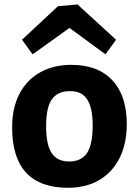

<svg xmlns="http://www.w3.org/2000/svg" viewBox="-20 -845 632 874"><path d="M557.1 -279.8Q557.1 -190.9 524.2 -125.5Q491.2 -60.1 431.2 -25.1Q371.1 9.8 290 9.8Q35.2 9.8 35.2 -265.1Q35.2 -354 68.6 -418Q102.1 -481.9 163.1 -515.9Q224.1 -549.8 305.2 -549.8Q425.8 -549.8 491.5 -479.5Q557.1 -409.2 557.1 -279.8ZM189.9 -270Q189.9 -187 215.1 -148.4Q240.2 -109.9 294.9 -109.9Q350.1 -109.9 376 -148.4Q401.9 -187 401.9 -274.9Q401.9 -353 377.4 -391.6Q353 -430.2 299.8 -430.2Q243.2 -430.2 216.6 -393.6Q189.9 -356.9 189.9 -270ZM244.1 -816.9 333 -824.7 508.3 -664.1 460 -597.7 296.4 -717.8 128.4 -597.7 80.1 -664.1Z"/></svg>

Font: Kadwa
Style: Bold
Weight: 700
Designer: Sol Matas
Foundry: Sol Matas
Version: Version 1.001;PS 001.000;hotconv 1.0.70;makeotf.lib2.5.58329